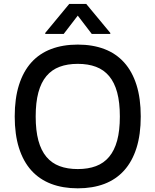

<svg xmlns="http://www.w3.org/2000/svg" viewBox="-20 -969 808 998"><path d="M384.2 -737.2Q461.6 -737.2 522.4 -714.1Q583.1 -691.1 625.2 -644.4Q667.3 -597.7 689.5 -527.5Q711.6 -457.4 711.6 -363.6Q711.6 -269.9 689.5 -199.8Q667.3 -129.6 625.2 -82.9Q583.1 -36.2 522.4 -13.1Q461.6 9.9 384.2 9.9Q306.8 9.9 245.9 -13.3Q185 -36.6 142.9 -83.1Q100.9 -129.6 78.7 -199.8Q56.5 -269.9 56.5 -363.6Q56.5 -457.4 78.7 -527.5Q100.9 -597.7 142.9 -644.4Q185 -691.1 245.9 -714.1Q306.8 -737.2 384.2 -737.2ZM384.2 -90.2Q437.9 -90.2 478.7 -105.5Q519.5 -120.7 547.2 -153.8Q574.9 -186.8 589 -238.6Q603 -290.5 603 -363.6Q603 -436.8 589 -488.6Q574.9 -540.5 547.2 -573.5Q519.5 -606.5 478.7 -621.8Q437.9 -637.1 384.2 -637.1Q330.6 -637.1 289.8 -621.8Q248.9 -606.5 221.2 -573.5Q193.5 -540.5 179.5 -488.6Q165.5 -436.8 165.5 -363.6Q165.5 -290.5 179.5 -238.6Q193.5 -186.8 221.2 -153.8Q248.9 -120.7 289.8 -105.5Q330.6 -90.2 384.2 -90.2ZM215.2 -792.6V-797.9L339.8 -948.5H428.3L553.3 -797.9V-792.6H457L384.2 -887.8L311.1 -792.6Z"/></svg>

Font: Cannonade Med
Style: Regular
Weight: 500
Designer: Rasmus Andersson
Foundry: rsms
Version: Version 3.012;git-f93a4a705